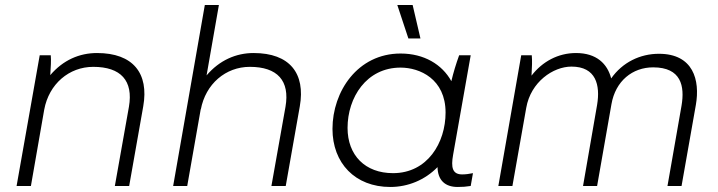

<svg xmlns="http://www.w3.org/2000/svg" viewBox="-20 -740 2859 764"><path d="M46 0H103L156 -304C175 -406 255 -474 351 -474C461 -474 511 -419 493 -315L437 0H494L550 -317C573 -448 510 -529 366 -529C296 -529 231 -501 180 -441C182 -472 184 -500 182 -520H138Z M669 0H725L779 -307V-304C798 -406 878 -474 974 -474C1084 -474 1134 -419 1116 -315L1060 0H1117L1173 -317C1196 -448 1133 -529 989 -529C919 -529 853 -500 802 -440L851 -720H795Z M1801 4C1820 4 1835 3 1853 0L1862 -51C1847 -48 1834 -46 1819 -46C1780 -46 1774 -74 1783 -124L1853 -520H1807C1795 -487 1784 -451 1776 -417C1739 -484 1667 -527 1574 -527C1403 -527 1303 -376 1303 -227C1303 -91 1393 4 1533 4C1604 4 1671 -24 1721 -75C1722 -23 1751 4 1801 4ZM1574 -471C1650 -471 1753 -426 1753 -292C1753 -172 1681 -51 1544 -51C1433 -51 1363 -122 1363 -231C1363 -352 1438 -471 1574 -471ZM1605 -587H1653L1622 -720H1561Z M1963 0H2019L2074 -311C2092 -414 2181 -475 2254 -475C2352 -475 2369 -401 2356 -323L2300 0H2356L2413 -325C2429 -418 2497 -472 2579 -472C2691 -472 2705 -397 2692 -320L2636 0H2692L2749 -323C2766 -421 2739 -526 2602 -526C2527 -526 2457 -492 2412 -428C2397 -486 2354 -529 2272 -529C2201 -529 2138 -495 2095 -439C2097 -472 2098 -500 2096 -520H2054Z"/></svg>

Font: Fixel Display 20240404 Light
Style: Italic
Weight: 300
Italic angle: -10°
Designer: AlfaBravo + MacPaw
Foundry: Kyrylo Tkachov, Marchela Mozhyna, Serhii Makarenko, Maria Weinstein, Zakhar Kryvoshyya
Version: Version 1.211;Glyphs 3.2 (3225)